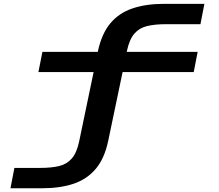

<svg xmlns="http://www.w3.org/2000/svg" viewBox="-20 -770 1140 1000"><path d="M34.5 210.5 55 104.5H191Q247.5 104.5 288 94.8Q328.5 85 354.2 55.2Q380 25.5 392.5 -34.5L467.5 -394.5H180L201 -500H489.5V-501Q509 -593.5 554.2 -648Q599.5 -702.5 670 -726.2Q740.5 -750 834.5 -750H1044.5L1024 -644H843Q786.5 -644 746 -634.2Q705.5 -624.5 679.8 -594.8Q654 -565 641 -504.5L640 -500H1009.5L989 -394.5H618.5L544 -38.5Q525 54 479.5 108.5Q434 163 363.8 186.8Q293.5 210.5 199.5 210.5Z"/></svg>

Font: Trispace Expanded SemiBold
Style: Regular
Weight: 600
Width: 7
Designer: Tyler Finck
Foundry: Etcetera Type Company
Version: Version 1.210; ttfautohint (v1.8.3)